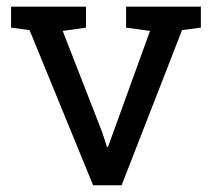

<svg xmlns="http://www.w3.org/2000/svg" viewBox="-20 -548 614 568"><path d="M255.4 0 67.4 -459 12.7 -466.3V-528.3H234.4V-466.3L165.5 -456.5L282.7 -155.8L296.4 -113.3H299.3L314.9 -155.8L423.8 -456.5L353 -466.3V-528.3H574.2V-466.3L518.6 -459L339.8 0Z"/></svg>

Font: Roboto Slab LO
Style: Regular
Weight: 400
Designer: Google
Version: Version 2.000